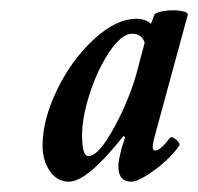

<svg xmlns="http://www.w3.org/2000/svg" viewBox="-20 -626 382 370"><path d="M112.8 -275.9Q90.3 -275.9 76.2 -296.1Q62 -316.4 62 -345.2Q62 -395 89.8 -452.6Q117.7 -510.3 160.6 -550Q203.6 -589.8 243.2 -589.8Q259.8 -589.8 271 -580.1L276.9 -596.2Q278.8 -602.1 295.4 -604.7Q312 -607.4 327.4 -605.2Q342.8 -603 341.8 -597.2L276.9 -358.9Q271 -335.9 278.8 -335.9Q289.1 -335.9 307.1 -359.9Q310.5 -364.3 319.3 -356.9Q328.1 -349.6 325.2 -345.2Q308.6 -320.8 277.8 -298.3Q247.1 -275.9 232.9 -275.9Q208 -275.9 208 -306.2Q208 -315.4 214.8 -341.8L221.2 -361.8L217.8 -363.8Q148.4 -275.9 112.8 -275.9ZM149.9 -325.2Q165 -325.2 184.1 -354Q203.1 -382.8 219.2 -418.9Q235.8 -457 243.2 -484.9L258.8 -543.9Q252.9 -561 234.9 -561Q214.4 -561 191.2 -526.6Q168 -492.2 153.1 -446Q138.2 -399.9 138.2 -366.2Q138.2 -325.2 149.9 -325.2Z"/></svg>

Font: Junicode SmCond Medium
Style: Italic
Weight: 500
Width: 4
Italic angle: -11°
Designer: Peter S. Baker
Version: Version 2.206